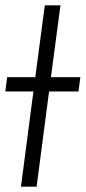

<svg xmlns="http://www.w3.org/2000/svg" viewBox="-34 -704 323 724"><path d="M269 -413 262 -359H151L104 0H45L92 -359H-14L-7 -413H99L135 -684H194L158 -413Z"/></svg>

Font: Bellota Text
Style: Italic
Weight: 400
Italic angle: -7.5°
Designer: Kemie Guaida
Foundry: Kemie Guaida
Version: Version 4.001